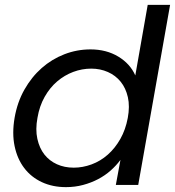

<svg xmlns="http://www.w3.org/2000/svg" viewBox="-20 -760 719 789"><path d="M40 -276Q51 -340 80.5 -392Q110 -444 151.5 -480.5Q193 -517 244.5 -537Q296 -557 352 -557Q417 -557 466 -527.5Q515 -498 536 -450L587 -740H679L548 0H456L475 -103Q458 -80 435 -59.5Q412 -39 383.5 -24Q355 -9 321.5 0Q288 9 251 9Q196 9 152 -11.5Q108 -32 79.5 -69.5Q51 -107 40 -159.5Q29 -212 40 -276ZM505 -275Q514 -323 505.5 -360.5Q497 -398 476 -424Q455 -450 423.5 -464Q392 -478 355 -478Q317 -478 281 -464.5Q245 -451 215 -425.5Q185 -400 163.5 -362Q142 -324 134 -276Q125 -228 133.5 -189.5Q142 -151 162.5 -125Q183 -99 214 -85Q245 -71 283 -71Q320 -71 356.5 -84.5Q393 -98 423 -124.5Q453 -151 474.5 -189Q496 -227 505 -275Z"/></svg>

Font: SVN-Poppins
Style: Italic
Weight: 400
Italic angle: -10°
Designer: Ninad Kale (Devanagari), Jonny Pinhorn (Latin)
Foundry: Indian Type Foundry
Version: Version 3.002 2017; ttfautohint (v1.8.3)